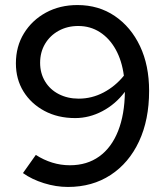

<svg xmlns="http://www.w3.org/2000/svg" viewBox="-20 -731 662 761"><path d="M287 -711Q371 -711 435 -667.5Q499 -624 535 -548Q571 -472 571 -371Q571 -256 531 -170.5Q491 -85 418.5 -37.5Q346 10 249 10Q202 10 154 -5Q106 -20 71 -45L122 -117Q153 -97 187 -86.5Q221 -76 257 -76Q325 -76 373.5 -111Q422 -146 448 -211.5Q474 -277 475 -367Q438 -318 386 -290.5Q334 -263 278 -263Q209 -263 156 -291.5Q103 -320 73 -368.5Q43 -417 43 -480Q43 -547 75 -599Q107 -651 162 -681Q217 -711 287 -711ZM292 -340Q344 -340 390.5 -364.5Q437 -389 471 -431Q463 -491 438.5 -535Q414 -579 376 -603.5Q338 -628 290 -628Q247 -628 212.5 -609Q178 -590 158.5 -557Q139 -524 139 -482Q139 -441 158.5 -408.5Q178 -376 213 -358Q248 -340 292 -340Z"/></svg>

Font: Red Hat Display Medium
Style: Regular
Weight: 500
Designer: Pentagram, MCKL
Foundry: Pentagram, MCKL
Version: Version 1.023